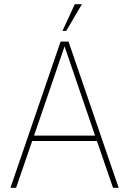

<svg xmlns="http://www.w3.org/2000/svg" viewBox="-20 -899 618 919"><path d="M338 -879H372L297 -751H279ZM30 0 270 -700H308L548 0H521L444 -224H134L57 0ZM143 -250H435L289 -677Z"/></svg>

Font: Haskoy Thin
Style: Regular
Weight: 100
Designer: Ertekin Erdin
Foundry: Ertekin Erdin
Version: Version 2.000; ttfautohint (v1.8.4.7-5d5b)